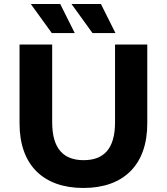

<svg xmlns="http://www.w3.org/2000/svg" viewBox="-20 -921 828 953"><path d="M237 -757H351L279 -901H133ZM439 -757H553L481 -901H335ZM394 12C593 12 711 -102 711 -308V-700H551V-314C551 -181 494 -126 395 -126C297 -126 239 -181 239 -314V-700H77V-308C77 -102 195 12 394 12Z"/></svg>

Font: AWKNG-Font
Style: Bold
Weight: 700
Designer: Awakening Church
Foundry: Awakening Church
Version: Version 1.700;PS 001.700;hotconv 1.0.88;makeotf.lib2.5.64775